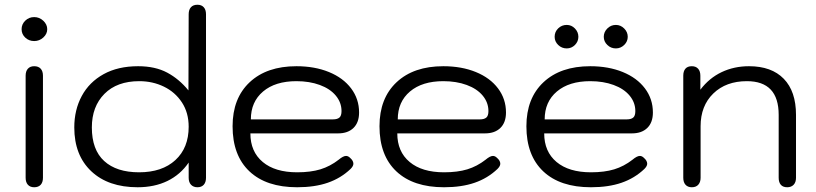

<svg xmlns="http://www.w3.org/2000/svg" viewBox="-20 -779 3439 809"><path d="M71 -656Q71 -677 86.5 -692Q102 -707 124 -707Q146 -707 162.5 -691.5Q179 -676 179 -656Q179 -636 162.5 -621Q146 -606 124 -606Q102 -606 86.5 -620.5Q71 -635 71 -656ZM88 -30V-460Q88 -479 97.5 -489.5Q107 -500 124 -500Q142 -500 151.5 -489.5Q161 -479 161 -460V-30Q161 -11 151.5 -0.5Q142 10 124 10Q107 10 97.5 -0.5Q88 -11 88 -30Z M293 -242Q293 -316 324.5 -374.5Q356 -433 416.5 -466.5Q477 -500 562 -500Q634 -500 684.5 -473Q735 -446 774 -398L775 -719Q775 -738 784.5 -748.5Q794 -759 812 -759Q829 -759 838.5 -748.5Q848 -738 848 -719V-30Q848 -11 838.5 -0.5Q829 10 812 10Q795 10 785 -0.5Q775 -11 775 -30V-94Q740 -43 685.5 -16.5Q631 10 560 10Q436 10 364.5 -57.5Q293 -125 293 -242ZM775 -245Q775 -304 746.5 -347.5Q718 -391 670.5 -414Q623 -437 567 -437Q473 -437 420 -383.5Q367 -330 367 -242Q367 -148 419 -100.5Q471 -53 566 -53Q663 -53 719 -104.5Q775 -156 775 -245Z M960 -247Q960 -365 1032 -432.5Q1104 -500 1229 -500Q1306 -500 1366 -475.5Q1426 -451 1459.5 -406.5Q1493 -362 1493 -305Q1493 -263 1469.5 -240Q1446 -217 1405 -217H1035Q1035 -140 1087 -96.5Q1139 -53 1232 -53Q1289 -53 1330 -65.5Q1371 -78 1407 -106Q1426 -122 1438 -122Q1447 -122 1455 -114Q1469 -102 1469 -89Q1469 -79 1457 -67Q1416 -28 1361 -9Q1306 10 1232 10Q1102 10 1031 -57Q960 -124 960 -247ZM1383 -276Q1401 -276 1410 -283.5Q1419 -291 1419 -311Q1419 -347 1395 -376Q1371 -405 1327.5 -421Q1284 -437 1229 -437Q1140 -437 1088.5 -393.5Q1037 -350 1037 -276Z M1579 -247Q1579 -365 1651 -432.5Q1723 -500 1848 -500Q1925 -500 1985 -475.5Q2045 -451 2078.5 -406.5Q2112 -362 2112 -305Q2112 -263 2088.5 -240Q2065 -217 2024 -217H1654Q1654 -140 1706 -96.5Q1758 -53 1851 -53Q1908 -53 1949 -65.5Q1990 -78 2026 -106Q2045 -122 2057 -122Q2066 -122 2074 -114Q2088 -102 2088 -89Q2088 -79 2076 -67Q2035 -28 1980 -9Q1925 10 1851 10Q1721 10 1650 -57Q1579 -124 1579 -247ZM2002 -276Q2020 -276 2029 -283.5Q2038 -291 2038 -311Q2038 -347 2014 -376Q1990 -405 1946.5 -421Q1903 -437 1848 -437Q1759 -437 1707.5 -393.5Q1656 -350 1656 -276Z M2198 -247Q2198 -365 2270 -432.5Q2342 -500 2467 -500Q2544 -500 2604 -475.5Q2664 -451 2697.5 -406.5Q2731 -362 2731 -305Q2731 -263 2707.5 -240Q2684 -217 2643 -217H2273Q2273 -140 2325 -96.5Q2377 -53 2470 -53Q2527 -53 2568 -65.5Q2609 -78 2645 -106Q2664 -122 2676 -122Q2685 -122 2693 -114Q2707 -102 2707 -89Q2707 -79 2695 -67Q2654 -28 2599 -9Q2544 10 2470 10Q2340 10 2269 -57Q2198 -124 2198 -247ZM2621 -276Q2639 -276 2648 -283.5Q2657 -291 2657 -311Q2657 -347 2633 -376Q2609 -405 2565.5 -421Q2522 -437 2467 -437Q2378 -437 2326.5 -393.5Q2275 -350 2275 -276ZM2317 -624Q2317 -645 2332 -659.5Q2347 -674 2368 -674Q2388 -674 2402.5 -659Q2417 -644 2417 -624Q2417 -604 2402.5 -589.5Q2388 -575 2368 -575Q2347 -575 2332 -589.5Q2317 -604 2317 -624ZM2524 -624Q2524 -644 2539 -659Q2554 -674 2575 -674Q2595 -674 2610 -659Q2625 -644 2625 -624Q2625 -604 2610 -589.5Q2595 -575 2575 -575Q2554 -575 2539 -589.5Q2524 -604 2524 -624Z M2859 -30V-460Q2859 -479 2868 -489.5Q2877 -500 2895 -500Q2912 -500 2921.5 -489.5Q2931 -479 2931 -460V-401Q2968 -450 3020.5 -475Q3073 -500 3136 -500Q3231 -500 3282.5 -447Q3334 -394 3334 -295V-30Q3334 -11 3324 -0.5Q3314 10 3297 10Q3279 10 3270 -0.5Q3261 -11 3261 -30V-295Q3261 -437 3127 -437Q3039 -437 2985.5 -385Q2932 -333 2932 -247V-30Q2932 -12 2922.5 -1Q2913 10 2895 10Q2878 10 2868.5 -0.5Q2859 -11 2859 -30Z"/></svg>

Font: Kodchasan
Style: Regular
Weight: 400
Version: Version 1.000; ttfautohint (v1.6)